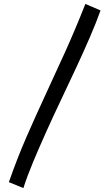

<svg xmlns="http://www.w3.org/2000/svg" viewBox="-20 -842 557 976"><path d="M25 84Q68 -39 114.5 -145.5Q161 -252 210 -357.5Q259 -463 310 -575.5Q361 -688 414 -822L491 -789Q469 -727 437 -653Q405 -579 367.5 -498.5Q330 -418 290.5 -335Q251 -252 215 -172Q179 -92 148.5 -19Q118 54 99 114Z"/></svg>

Font: Milonga
Style: Regular
Weight: 400
Designer: Pablo Impallari, Brenda Gallo, Rodrigo Fuenzalida
Foundry: Pablo Impallari, Brenda Gallo, Rodrigo Fuenzalida
Version: Version 1.000; ttfautohint (v0.93) -l 8 -r 50 -G 200 -x 14 -